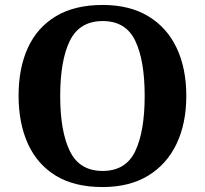

<svg xmlns="http://www.w3.org/2000/svg" viewBox="-20 -745 827 775"><path d="M394.1 10Q280 10 205 -36Q130 -82 92.5 -165Q55 -248 55 -359Q55 -470 92.5 -552Q130 -634 205.6 -679.5Q281.1 -725 394.7 -725Q503 -725 578.5 -679.5Q654 -634 693 -551.5Q732 -469 732 -358Q732 -247 692.7 -164.5Q653.4 -82 578.1 -36Q502.8 10 394.1 10ZM394.1 -55Q488 -55 526 -135.1Q564 -215.2 564 -358Q564 -501 525.9 -580.5Q487.8 -660 394.8 -660Q301 -660 262 -580.5Q223 -501 223 -357.5Q223 -215 262 -135Q301 -55 394.1 -55Z"/></svg>

Font: Noto Serif NP Hmong
Style: Regular
Weight: 400
Designer: Dalton Maag Ltd
Foundry: Dalton Maag Ltd
Version: Version 1.001